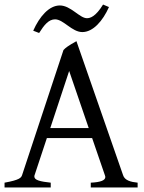

<svg xmlns="http://www.w3.org/2000/svg" viewBox="-20 -824 635 844"><path d="M201 -261 284 -512 370 -261ZM379 0H585V-21C555 -24 528 -31 521 -54L316 -643C280 -623 268 -614 259 -604L77 -54C73 -43 67 -33 0 -21V0H203V-21C157 -26 131 -32 131 -48C131 -50 131 -52 132 -54L186 -217H385L441 -54C442 -51 443 -48 443 -46C443 -31 422 -23 379 -21ZM459 -793 433 -804C400 -750 376 -744 362 -744C330 -744 291 -800 243 -800C196 -800 154 -752 126 -689L152 -679C174 -714 194 -739 222 -739C259 -739 296 -683 342 -683C389 -683 432 -732 459 -793Z"/></svg>

Font: Temporarium
Style: Regular
Weight: 400
Version: Version 1.1